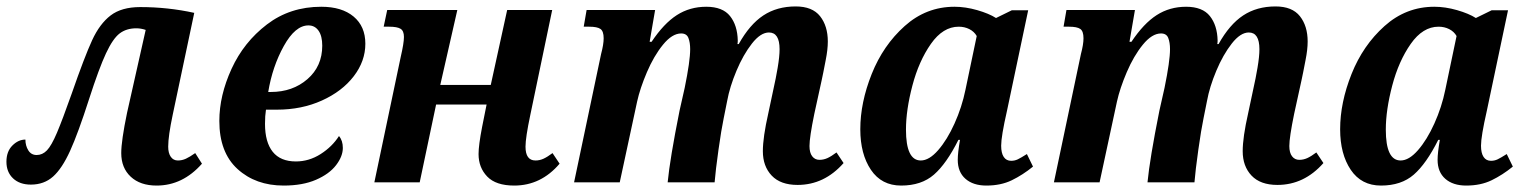

<svg xmlns="http://www.w3.org/2000/svg" viewBox="-20 -567 4757 597"><path d="M357 -91Q357 -129 375 -216L433 -474Q418 -479 404 -479Q373 -479 352 -463Q331 -447 309.5 -401Q288 -355 257 -259Q223 -153 198 -98Q173 -43 145 -18Q117 7 76 7Q41 7 20.5 -12.5Q0 -32 0 -64Q0 -96 18.5 -114.5Q37 -133 59 -133Q59 -114 68 -99.5Q77 -85 94 -85Q112 -85 126 -99.5Q140 -114 157 -154Q174 -194 203 -276Q243 -391 266.5 -442Q290 -493 324 -519Q358 -545 416 -545Q502 -545 584 -527L517 -210Q503 -144 503 -111Q503 -91 511 -79.5Q519 -68 533 -68Q546 -68 558 -73.5Q570 -79 587 -91L608 -58Q548 10 467 10Q416 10 386.5 -17.5Q357 -45 357 -91Z M662 -191Q662 -270 700 -353Q738 -436 810 -491Q882 -546 979 -546Q1043 -546 1079.5 -515.5Q1116 -485 1116 -431Q1116 -377 1080 -330Q1044 -283 981 -254.5Q918 -226 841 -226H807Q804 -207 804 -182Q804 -125 828 -95Q852 -65 900 -65Q941 -65 977 -88Q1013 -111 1034 -144Q1046 -130 1046 -107Q1046 -81 1025 -53.5Q1004 -26 962.5 -8Q921 10 862 10Q775 10 718.5 -41.5Q662 -93 662 -191ZM822 -281Q890 -281 936 -321Q982 -361 982 -425Q982 -455 970.5 -471.5Q959 -488 939 -488Q898 -488 862.5 -424Q827 -360 814 -281Z M1468 -88Q1468 -115 1479 -172L1493 -242H1336L1285 0H1144L1226 -390Q1236 -433 1236 -452Q1236 -471 1225.5 -477.5Q1215 -484 1190 -484H1173L1184 -536H1402L1349 -303H1506L1557 -536H1697L1629 -210Q1614 -139 1614 -111Q1614 -68 1645 -68Q1658 -68 1670 -73.5Q1682 -79 1698 -91L1720 -58Q1662 10 1579 10Q1522 10 1495 -18Q1468 -46 1468 -88Z M2352 -97Q2352 -140 2369 -215L2386 -295Q2392 -321 2398 -356Q2404 -391 2404 -414Q2404 -466 2371 -466Q2345 -466 2318 -431.5Q2291 -397 2270 -347Q2249 -297 2241 -253L2230 -198Q2223 -165 2214 -101Q2205 -37 2202 0H2056Q2063 -73 2093 -223L2109 -294Q2126 -377 2126 -414Q2126 -435 2120.5 -449Q2115 -463 2098 -463Q2070 -463 2041.5 -428Q2013 -393 1991.5 -342.5Q1970 -292 1961 -251L1907 0H1765L1849 -399Q1857 -429 1857 -448Q1857 -470 1847 -477Q1837 -484 1812 -484H1795L1804 -536H2017L2000 -437H2006Q2044 -494 2084.5 -520Q2125 -546 2176 -546Q2227 -546 2250 -517Q2273 -488 2274 -441Q2274 -434 2273 -430H2277Q2311 -491 2353.5 -519Q2396 -547 2454 -547Q2506 -547 2530 -516.5Q2554 -486 2554 -438Q2554 -413 2547.5 -380.5Q2541 -348 2540 -342L2535 -318L2512 -213Q2497 -140 2497 -113Q2497 -92 2505.5 -81Q2514 -70 2528 -70Q2541 -70 2553 -75.5Q2565 -81 2581 -93L2603 -60Q2543 8 2460 8Q2407 8 2379.5 -21Q2352 -50 2352 -97Z M2655 -165Q2655 -248 2690.5 -337Q2726 -426 2793 -486Q2860 -546 2948 -546Q2982 -546 3018.5 -535.5Q3055 -525 3077 -511L3126 -535H3177L3111 -222Q3093 -143 3093 -114Q3093 -91 3101 -79Q3109 -67 3124 -67Q3135 -67 3144.5 -71.5Q3154 -76 3173 -88L3192 -49Q3160 -23 3126 -6.5Q3092 10 3047 10Q3006 10 2982 -11Q2958 -32 2958 -70Q2958 -92 2965 -132H2960Q2923 -58 2884 -24Q2845 10 2782 10Q2721 10 2688 -39Q2655 -88 2655 -165ZM2982 -288 3017 -455Q3009 -469 2994 -476.5Q2979 -484 2961 -484Q2912 -484 2874.5 -430.5Q2837 -377 2817 -301Q2797 -225 2797 -164Q2797 -68 2843 -68Q2869 -68 2897 -100Q2925 -132 2948 -183Q2971 -234 2982 -288Z M3844 -97Q3844 -140 3861 -215L3878 -295Q3884 -321 3890 -356Q3896 -391 3896 -414Q3896 -466 3863 -466Q3837 -466 3810 -431.5Q3783 -397 3762 -347Q3741 -297 3733 -253L3722 -198Q3715 -165 3706 -101Q3697 -37 3694 0H3548Q3555 -73 3585 -223L3601 -294Q3618 -377 3618 -414Q3618 -435 3612.5 -449Q3607 -463 3590 -463Q3562 -463 3533.5 -428Q3505 -393 3483.5 -342.5Q3462 -292 3453 -251L3399 0H3257L3341 -399Q3349 -429 3349 -448Q3349 -470 3339 -477Q3329 -484 3304 -484H3287L3296 -536H3509L3492 -437H3498Q3536 -494 3576.5 -520Q3617 -546 3668 -546Q3719 -546 3742 -517Q3765 -488 3766 -441Q3766 -434 3765 -430H3769Q3803 -491 3845.5 -519Q3888 -547 3946 -547Q3998 -547 4022 -516.5Q4046 -486 4046 -438Q4046 -413 4039.5 -380.5Q4033 -348 4032 -342L4027 -318L4004 -213Q3989 -140 3989 -113Q3989 -92 3997.5 -81Q4006 -70 4020 -70Q4033 -70 4045 -75.5Q4057 -81 4073 -93L4095 -60Q4035 8 3952 8Q3899 8 3871.5 -21Q3844 -50 3844 -97Z M4147 -165Q4147 -248 4182.5 -337Q4218 -426 4285 -486Q4352 -546 4440 -546Q4474 -546 4510.5 -535.5Q4547 -525 4569 -511L4618 -535H4669L4603 -222Q4585 -143 4585 -114Q4585 -91 4593 -79Q4601 -67 4616 -67Q4627 -67 4636.5 -71.5Q4646 -76 4665 -88L4684 -49Q4652 -23 4618 -6.5Q4584 10 4539 10Q4498 10 4474 -11Q4450 -32 4450 -70Q4450 -92 4457 -132H4452Q4415 -58 4376 -24Q4337 10 4274 10Q4213 10 4180 -39Q4147 -88 4147 -165ZM4474 -288 4509 -455Q4501 -469 4486 -476.5Q4471 -484 4453 -484Q4404 -484 4366.5 -430.5Q4329 -377 4309 -301Q4289 -225 4289 -164Q4289 -68 4335 -68Q4361 -68 4389 -100Q4417 -132 4440 -183Q4463 -234 4474 -288Z"/></svg>

Font: Noto Serif Narrow
Style: Bold Italic
Weight: 700
Width: 4
Italic angle: -12°
Designer: Monotype Design Team
Foundry: Monotype Imaging Inc.
Version: Version 1.001